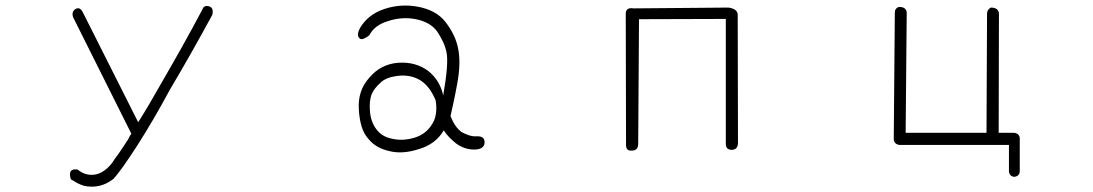

<svg xmlns="http://www.w3.org/2000/svg" viewBox="-20 -560 4040 710"><path d="M264 -529Q277 -532 285 -517L491 -108Q512 -141 532.5 -176Q553 -211 574 -248Q614 -317 653 -386.5Q692 -456 729 -526Q732 -537 744 -538Q773 -537 765 -505Q727 -435 688 -366Q649 -297 608 -228Q579 -174 549 -122.5Q519 -71 487 -21Q475 -2 462 17Q449 36 436 55Q427 67 418 79Q409 91 399 102Q350 140 290 127Q277 123 265 116.5Q253 110 242 103Q229 61 267 67Q283 80 299 84Q339 94 373 65Q392 49 404 28Q418 10 430 -8.5Q442 -27 454 -45Q460 -59 466 -65L250 -497Q243 -520 264 -529Z M1311 -456Q1341 -507 1402 -527Q1463 -547 1526 -535Q1558 -529 1583.5 -515.5Q1609 -502 1627 -479Q1664 -432 1674 -381Q1685 -329 1671 -252Q1664 -213 1657.5 -183Q1651 -153 1646 -131Q1662 -89 1688 -71Q1701 -64 1715 -59.5Q1729 -55 1744 -56Q1773 -57 1772 -32Q1770 -7 1733 -7Q1697 -7 1666 -30Q1636 -54 1621 -78Q1591 -27 1530 -9Q1469 11 1421 -1Q1369 -12 1341 -48Q1325 -66 1317 -93Q1309 -120 1307 -154Q1302 -225 1346 -273Q1388 -323 1453 -328Q1485 -330 1512.5 -322.5Q1540 -315 1563 -298Q1607 -263 1619 -207Q1640 -328 1631 -367Q1627 -387 1618 -406Q1609 -425 1597 -443Q1572 -478 1518 -489Q1466 -499 1415 -482Q1365 -467 1346 -430Q1317 -407 1308 -420Q1298 -431 1311 -456ZM1591 -189Q1580 -215 1566.5 -233Q1553 -251 1536 -262Q1501 -284 1456 -280Q1408 -275 1388 -255Q1364 -234 1354 -211Q1345 -186 1348 -149Q1351 -110 1371 -83Q1392 -54 1430 -47Q1467 -38 1510 -50Q1553 -62 1576 -98Q1600 -132 1591 -189Z M2664 -490 2343 -489 2340 -28Q2340 -3 2316 -3Q2293 -1 2295 -29L2294 -507Q2293 -534 2323 -529L2674 -532Q2708 -527 2708 -505L2709 -28Q2706 -6 2686 -6Q2664 -6 2664 -28Z M3303 -534Q3329 -536 3333 -515L3329 -69H3628L3630 -510Q3630 -524 3644 -532Q3672 -532 3674 -510L3673 -69H3730Q3750 -66 3751 -49V73Q3750 92 3730 94Q3712 91 3711 73V-24H3306Q3286 -27 3285 -46L3289 -514Q3289 -529 3303 -534Z"/></svg>

Font: Yomogi
Style: Regular
Weight: 400
Designer: satsuyako
Foundry: satsuyako
Version: Version 3.100